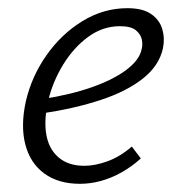

<svg xmlns="http://www.w3.org/2000/svg" viewBox="-20 -441 432 469"><path d="M175 8Q123 8 88.5 -17Q54 -42 42 -87.5Q30 -133 43 -193Q57 -254 93.5 -306Q130 -358 181.5 -389.5Q233 -421 291 -421Q329 -421 349.5 -406.5Q370 -392 376.5 -369.5Q383 -347 378 -323Q369 -281 329.5 -249.5Q290 -218 226.5 -197Q163 -176 83 -164L84 -199Q154 -210 206 -228.5Q258 -247 289.5 -271Q321 -295 326 -321Q329 -331 326.5 -344Q324 -357 312 -367Q300 -377 273 -377Q231 -377 195.5 -351Q160 -325 134.5 -283.5Q109 -242 98 -196Q87 -149 93 -113Q99 -77 123 -56.5Q147 -36 186 -36Q212 -36 242.5 -47Q273 -58 302 -83L324 -54Q302 -34 277 -20Q252 -6 226.5 1Q201 8 175 8Z"/></svg>

Font: Ysabeau Infant Light
Style: Italic
Weight: 300
Italic angle: -12°
Designer: Christian Thalmann (Catharsis Fonts)
Version: Version 2.001;gftools[0.9.30]; featfreeze: ss01,ss02,lnum